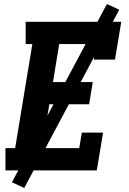

<svg xmlns="http://www.w3.org/2000/svg" viewBox="-20 -843 640 950"><path d="M7 0V-110H55L140 -625H107V-735H580L549 -548H444L457 -625H273L242 -437H439L421 -327H224L188 -110H372L385 -187H490L459 0ZM100 87 39 59 509 -823 570 -795Z"/></svg>

Font: Iosevka HT Extrabold Extended
Style: Italic
Weight: 800
Width: 7
Italic angle: -9°
Monospace: yes
Designer: Belleve Invis
Foundry: Belleve Invis
Version: Version 32.3.0; ttfautohint (v1.8.4)